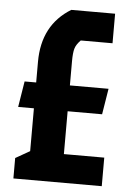

<svg xmlns="http://www.w3.org/2000/svg" viewBox="-51 -739 525 777"><g transform="rotate(5 211.0 -350.0)"><path d="M27 -290 44 -395H91V-479Q91 -629 207 -700H385V-580H256Q238 -562 233 -544.5Q228 -527 228 -493V-395H385L368 -290H228V-116H392V0H33V-83L91 -116V-290Z"/></g></svg>

Font: Jockey One
Style: Regular
Weight: 400
Designer: TypeTogether
Foundry: TypeTogether
Version: Version 1.002